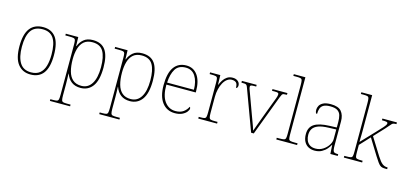

<svg xmlns="http://www.w3.org/2000/svg" viewBox="-79 -1339 4572 2158"><g transform="rotate(15 2207.5 -260.0)"><path d="M265 10Q172 10 118.5 -58Q65 -126 65 -267Q65 -407 117 -474.5Q169 -542 270 -542Q365 -542 415.5 -476.5Q466 -411 466 -267Q466 -126 415 -58Q364 10 265 10ZM265 -15Q329 -15 367 -46.5Q405 -78 421.5 -134.5Q438 -191 438 -267Q438 -395 397.5 -456Q357 -517 270 -517Q176 -517 134.5 -454.5Q93 -392 93 -267Q93 -148 134.5 -81.5Q176 -15 265 -15Z M555 240V220H586Q616 220 630.5 216Q645 212 649 195.5Q653 179 653 142V-442Q653 -477 649 -492.5Q645 -508 629 -512Q613 -516 576 -516H532V-536H677L680 -432H684Q701 -479 740.5 -512.5Q780 -546 847 -546Q947 -546 993.5 -480.5Q1040 -415 1040 -278Q1040 -130 988.5 -60Q937 10 848 10Q784 10 742.5 -21Q701 -52 680 -111H678Q678 -103 678.5 -88Q679 -73 680 -48.5Q681 -24 681 13V142Q681 179 685.5 195.5Q690 212 704 216Q718 220 748 220H790V240ZM851 -15Q928 -15 970 -82Q1012 -149 1012 -273Q1012 -395 975 -458Q938 -521 848 -521Q786 -521 749.5 -489.5Q713 -458 697 -403Q681 -348 681 -279Q681 -199 697.5 -139.5Q714 -80 751.5 -47.5Q789 -15 851 -15Z M1129 240V220H1160Q1190 220 1204.5 216Q1219 212 1223 195.5Q1227 179 1227 142V-442Q1227 -477 1223 -492.5Q1219 -508 1203 -512Q1187 -516 1150 -516H1106V-536H1251L1254 -432H1258Q1275 -479 1314.5 -512.5Q1354 -546 1421 -546Q1521 -546 1567.5 -480.5Q1614 -415 1614 -278Q1614 -130 1562.5 -60Q1511 10 1422 10Q1358 10 1316.5 -21Q1275 -52 1254 -111H1252Q1252 -103 1252.5 -88Q1253 -73 1254 -48.5Q1255 -24 1255 13V142Q1255 179 1259.5 195.5Q1264 212 1278 216Q1292 220 1322 220H1364V240ZM1425 -15Q1502 -15 1544 -82Q1586 -149 1586 -273Q1586 -395 1549 -458Q1512 -521 1422 -521Q1360 -521 1323.5 -489.5Q1287 -458 1271 -403Q1255 -348 1255 -279Q1255 -199 1271.5 -139.5Q1288 -80 1325.5 -47.5Q1363 -15 1425 -15Z M1945 10Q1852 10 1797.5 -60.5Q1743 -131 1743 -262Q1743 -404 1793 -473Q1843 -542 1936 -542Q2019 -542 2066.5 -475.5Q2114 -409 2114 -290V-276H1772Q1771 -146 1819.5 -80.5Q1868 -15 1946 -15Q2003 -15 2038 -40.5Q2073 -66 2090 -103Q2095 -100 2097 -96Q2099 -92 2099 -85Q2099 -68 2081.5 -45.5Q2064 -23 2030 -6.5Q1996 10 1945 10ZM2086 -300Q2085 -397 2047 -457Q2009 -517 1935 -517Q1851 -517 1815 -458Q1779 -399 1774 -300Z M2217 0V-20H2239Q2269 -20 2283.5 -24Q2298 -28 2302 -44.5Q2306 -61 2306 -98V-442Q2306 -477 2302 -492.5Q2298 -508 2282 -512Q2266 -516 2229 -516H2211V-536H2330L2333 -424H2335Q2347 -453 2364.5 -480.5Q2382 -508 2409 -526Q2436 -544 2474 -544Q2512 -544 2535 -524.5Q2558 -505 2558 -476Q2558 -463 2553 -453Q2548 -443 2537 -443Q2537 -487 2520 -503Q2503 -519 2469 -519Q2440 -519 2415 -500Q2390 -481 2372 -448Q2354 -415 2344 -372.5Q2334 -330 2334 -284V-98Q2334 -61 2338.5 -44.5Q2343 -28 2357 -24Q2371 -20 2401 -20H2436V0Z M2659 -468Q2651 -492 2644 -502Q2637 -512 2623.5 -514Q2610 -516 2581 -516V-536H2753V-516H2729Q2698 -516 2690.5 -511Q2683 -506 2683 -495Q2683 -482 2693 -456Q2703 -430 2711 -407L2787 -199Q2798 -170 2810 -137Q2822 -104 2832.5 -75.5Q2843 -47 2848 -28Q2855 -46 2870.5 -90.5Q2886 -135 2913 -206L2973 -366Q2993 -418 3004 -448Q3015 -478 3015 -495Q3015 -506 3007.5 -511Q3000 -516 2969 -516H2937V-536H3111V-516H3109Q3084 -516 3072 -513.5Q3060 -511 3054 -501Q3048 -491 3039 -468L2863 0H2832Z M3125 0V-20H3155Q3192 -20 3208 -24Q3224 -28 3228 -43.5Q3232 -59 3232 -94V-662Q3232 -699 3228 -715.5Q3224 -732 3209.5 -736Q3195 -740 3165 -740H3125V-760H3260V-94Q3260 -59 3264 -43.5Q3268 -28 3284.5 -24Q3301 -20 3337 -20H3367V0Z M3571 10Q3532 10 3500 -6.5Q3468 -23 3449 -58Q3430 -93 3430 -146Q3430 -225 3486.5 -262Q3543 -299 3664 -303L3747 -306V-371Q3747 -414 3738 -446.5Q3729 -479 3701 -498Q3673 -517 3616 -517Q3567 -517 3540 -502.5Q3513 -488 3503 -460.5Q3493 -433 3493 -395Q3483 -395 3477.5 -406Q3472 -417 3472 -441Q3472 -462 3484 -485.5Q3496 -509 3527.5 -525.5Q3559 -542 3616 -542Q3704 -542 3739.5 -499.5Q3775 -457 3775 -386V-110Q3775 -73 3778.5 -53.5Q3782 -34 3794 -27Q3806 -20 3833 -20H3840V0H3754L3748 -104H3746Q3735 -83 3712.5 -56Q3690 -29 3655 -9.5Q3620 10 3571 10ZM3575 -15Q3624 -15 3662.5 -40Q3701 -65 3724 -101Q3747 -137 3747 -170V-283L3661 -280Q3583 -278 3539 -261Q3495 -244 3476.5 -214.5Q3458 -185 3458 -145Q3458 -111 3469.5 -81.5Q3481 -52 3507 -33.5Q3533 -15 3575 -15Z M3911 0V-20H3932Q3969 -20 3985 -24Q4001 -28 4005 -43.5Q4009 -59 4009 -94V-662Q4009 -699 4005 -715.5Q4001 -732 3986.5 -736Q3972 -740 3942 -740H3911V-760H4037V-374Q4037 -355 4037 -335.5Q4037 -316 4036.5 -296.5Q4036 -277 4035.5 -256.5Q4035 -236 4035 -215L4185 -373Q4230 -420 4251 -444Q4272 -468 4278 -479Q4284 -490 4284 -497Q4284 -510 4267.5 -513Q4251 -516 4216 -516V-536H4385V-516Q4364 -516 4352.5 -513Q4341 -510 4332.5 -501.5Q4324 -493 4311.5 -477.5Q4299 -462 4276 -437L4165 -318L4291 -116Q4327 -59 4353 -39.5Q4379 -20 4411 -20H4415V0H4401Q4377 0 4360.5 -3Q4344 -6 4330.5 -17Q4317 -28 4301.5 -50Q4286 -72 4262 -110L4146 -298L4037 -181V-94Q4037 -59 4041 -43.5Q4045 -28 4061.5 -24Q4078 -20 4114 -20H4124V0Z"/></g></svg>

Font: Noto Serif Gujarati Thin
Style: Regular
Weight: 250
Version: Version 2.102